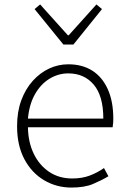

<svg xmlns="http://www.w3.org/2000/svg" viewBox="-20 -833 573 866"><path d="M302 13Q235 13 179 -20Q123 -53 90 -115Q57 -177 57 -264Q57 -329 76 -380.5Q95 -432 128 -468.5Q161 -505 202 -524Q243 -543 288 -543Q351 -543 396 -514.5Q441 -486 466 -431Q491 -376 491 -298Q491 -289 490.5 -279.5Q490 -270 488 -259H106Q107 -192 132 -140Q157 -88 201.5 -58Q246 -28 306 -28Q350 -28 384.5 -41Q419 -54 449 -75L469 -38Q437 -19 399 -3Q361 13 302 13ZM106 -298H446Q446 -400 403 -451Q360 -502 288 -502Q243 -502 203.5 -478Q164 -454 138 -408.5Q112 -363 106 -298ZM266 -632 136 -792 161 -813 286 -674H290L415 -813L440 -792L311 -632Z"/></svg>

Font: Noto Sans JP ExtraLight
Style: Regular
Weight: 250
Designer: Ryoko NISHIZUKA  (kana, bopomofo & ideographs); Paul D. Hunt (Latin, Greek & Cyrillic); Sandoll Communications , Soo-you
Foundry: Adobe
Version: Version 2.004-H2;hotconv 1.0.118;makeotfexe 2.5.65603